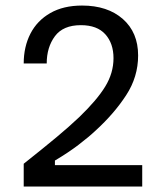

<svg xmlns="http://www.w3.org/2000/svg" viewBox="-20 -682 607 702"><path d="M500 0H66.7V-83.3Q139.2 -140.8 186.2 -180Q233.3 -219.2 269.2 -253.3Q334.2 -315.8 364.6 -365.4Q395 -415 395 -469.2Q395 -523.3 365 -556.7Q335 -590 275.8 -590Q210.8 -590 180.8 -549.6Q150.8 -509.2 150.8 -450H66.7Q66.7 -510.8 91.2 -558.8Q115.8 -606.7 163.8 -634.2Q211.7 -661.7 280 -661.7Q373.3 -661.7 429.2 -612.5Q485 -563.3 485 -479.2Q485 -400.8 441.2 -333.8Q397.5 -266.7 330 -205Q304.2 -180.8 267.1 -152.5Q230 -124.2 180.8 -95V-78.3H500Z"/></svg>

Font: Familjen Grotesk Variable
Style: Regular
Weight: 400
Designer: Anders Wikstroem, Jonas Baeckman, Matilda Gysing, Kristian Moeller
Foundry: Familjen STHLM AB
Version: Version 2.000